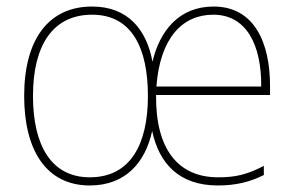

<svg xmlns="http://www.w3.org/2000/svg" viewBox="-20 -558 903 588"><path d="M634 -538C528 -538 469 -463 447 -369C429 -467 372 -538 262 -538C130 -538 54 -439 54 -264C54 -99 121 10 255 10C364 10 425 -60 446 -157C467 -57 529 10 647 10C703 10 746 -1 788 -22V-50C736 -23 701 -15 648 -15C524 -15 456 -103 458 -267H807V-295C807 -427 759 -538 634 -538ZM262 -513C385 -513 433 -409 433 -264C433 -117 380 -15 255 -15C137 -15 81 -113 81 -264C81 -421 143 -513 262 -513ZM633 -513C735 -513 781 -420 780 -293H459C470 -441 538 -513 633 -513Z"/></svg>

Font: Noto Sans Ethiopic SemiCondensed Thin
Style: Regular
Weight: 100
Width: 4
Designer: Monotype Design Team
Foundry: Monotype Imaging Inc.
Version: Version 2.102